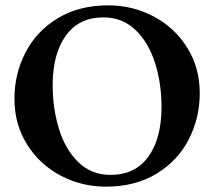

<svg xmlns="http://www.w3.org/2000/svg" viewBox="-20 -684 801 718"><path d="M34 -315Q34 -407 75 -487Q116 -567 195.5 -615.5Q275 -664 385 -664Q476 -664 554.5 -622.5Q633 -581 680 -506Q727 -431 727 -335Q727 -243 686 -163Q645 -83 565.5 -34.5Q486 14 376 14Q285 14 206.5 -27.5Q128 -69 81 -144Q34 -219 34 -315ZM584 -284Q584 -373 559.5 -449.5Q535 -526 486 -572.5Q437 -619 367 -619Q275 -619 226 -550.5Q177 -482 177 -366Q177 -277 201 -200.5Q225 -124 273.5 -77Q322 -30 393 -30Q486 -30 535 -98.5Q584 -167 584 -284Z"/></svg>

Font: EB Garamond SemiBold
Style: Regular
Weight: 600
Designer: Georg Duffner and Octavio Pardo
Foundry: Georg Duffner
Version: Version 1.000